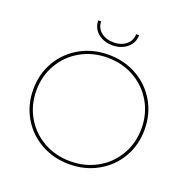

<svg xmlns="http://www.w3.org/2000/svg" viewBox="-151 -1019 1138 1164"><g transform="rotate(20 418.0 -437.0)"><path d="M59 -350Q59 -450 106 -530.5Q153 -611 235 -657Q317 -703 418 -703Q519 -703 601 -657Q683 -611 730 -530.5Q777 -450 777 -350Q777 -250 730 -169.5Q683 -89 601 -43Q519 3 418 3Q317 3 235 -43Q153 -89 106 -169.5Q59 -250 59 -350ZM757 -350Q757 -444 712.5 -520.5Q668 -597 590.5 -640.5Q513 -684 418 -684Q323 -684 245.5 -640.5Q168 -597 123.5 -520.5Q79 -444 79 -350Q79 -256 123.5 -179.5Q168 -103 245.5 -59.5Q323 -16 418 -16Q513 -16 590.5 -59.5Q668 -103 712.5 -179.5Q757 -256 757 -350ZM286 -877H305Q306 -834 338 -808.5Q370 -783 418 -783Q466 -783 498 -808.5Q530 -834 531 -877H550Q549 -826 511 -795Q473 -764 418 -764Q363 -764 325 -795Q287 -826 286 -877Z"/></g></svg>

Font: iiserrat Thin
Style: Regular
Weight: 100
Designer: Akira Ohta
Foundry: Akira Ohta
Version: Version 1.200;Glyphs 3.3.1 (3343)